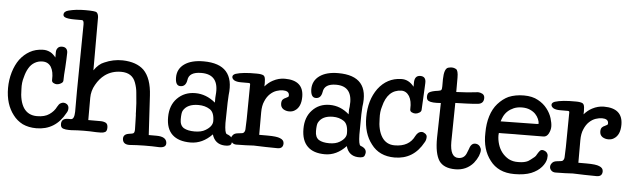

<svg xmlns="http://www.w3.org/2000/svg" viewBox="-46 -800 3352 1014"><g transform="rotate(5 1629.5 -293.5)"><path d="M205 -401Q220 -393 234 -375Q234 -390 234 -403Q234 -417 242 -426Q249 -435 265 -435Q280 -435 287.5 -426Q295 -417 294 -402Q293 -382 293 -370Q291 -324 288 -289Q287 -259 287 -258Q287 -248 276 -242Q265 -235 252 -235Q245 -235 235.5 -240Q226 -245 227 -257Q229 -299 214 -324Q198 -349 167 -348Q146 -348 127 -337Q108 -326 96 -305Q84 -285 77 -256Q68 -228 70 -193Q70 -130 93 -94Q117 -58 164 -58Q205 -58 229 -75Q254 -92 266 -117Q274 -132 282 -136Q290 -141 298.5 -141Q307 -141 316 -135Q326 -127 326 -114Q326 -106 324 -100Q322 -94 318 -88Q267 6 166 6Q125 6 93 -9Q62 -25 42 -52Q21 -79 10 -114Q-1 -150 -1 -193Q-1 -236 11 -277Q23 -317 44 -346Q66 -375 96 -392Q126 -409 165 -410Q185 -411 205 -401Z M508 -1H483Q417 -5 351 0H337Q322 0 309 -4Q294 -8 294 -28Q294 -58 330 -58H344Q362 -58 363 -98Q363 -138 363 -207Q367 -561 367 -561Q367 -584 357 -584H317Q281 -584 266 -591Q257 -596 257 -604Q257 -622 282 -628Q320 -638 370 -638Q423 -638 430 -632Q439 -624 440 -606Q440 -606 440 -606Q440 -465 440 -325Q464 -360 493 -371Q540 -392 590 -391Q663 -389 702 -352Q744 -310 749 -218Q755 -114 761 -10H802Q854 -10 857 23Q859 49 822 49Q744 45 663 51Q629 51 627 22Q626 -2 654 -7Q677 -10 680 -13Q686 -17 686 -34Q685 -50 685 -76Q684 -108 684 -110Q683 -110 683 -127Q681 -158 681 -172Q680 -188 676 -227Q674 -253 664 -280Q646 -330 587 -330Q538 -330 501 -303Q474 -283 455 -249Q436 -216 436 -179Q436 -120 436 -61H501Q517 -61 529 -55Q540 -49 540 -30Q540 -11 530 -6Q520 -1 508 -1Z M1163 10Q1113 7 1098 -43Q1047 10 983.5 10Q920 10 887 -21Q854 -52 854.5 -114Q855 -176 891 -213Q929 -252 987 -252Q1045 -252 1094 -211V-237L1095 -251Q1106 -361 1010 -361Q944 -361 939 -317Q933 -280 902 -282Q878 -284 878 -326Q878 -371 914.5 -397Q951 -423 1016 -423Q1184 -423 1163 -257Q1162 -237 1161 -217Q1160 -137 1159 -109Q1160 -56 1171 -51Q1212 -37 1200 -3Q1196 12 1163 10ZM1009 -191Q949 -191 928 -153Q922 -142 922 -108Q922 -75 943 -62Q964 -50 1000 -50Q1036 -50 1057 -63Q1093 -84 1094 -112Q1094 -160 1069 -175Q1044 -191 1009 -191Z M1551 -282Q1551 -227 1518 -207Q1506 -199 1488.5 -199Q1471 -199 1457 -208Q1443 -218 1443 -237Q1443 -252 1450 -259Q1456 -265 1464 -268Q1471 -271 1477 -275Q1480 -277 1480 -283Q1480 -296 1470 -302Q1461 -307 1446 -307Q1431 -307 1413 -301Q1395 -295 1379 -280Q1363 -265 1353 -241Q1342 -217 1342 -181Q1342 -181 1342 -62H1386Q1435 -62 1453 -54Q1474 -46 1474 -28Q1474 0 1444 0Q1431 0 1381 -1Q1331 -3 1318 -3Q1304 -3 1276 -1Q1250 0 1226 0Q1212 0 1203.5 -8.5Q1195 -17 1195 -28Q1195 -39 1203 -48Q1210 -58 1228 -60Q1255 -63 1256 -64Q1266 -70 1267 -84Q1269 -129 1269 -138Q1270 -268 1271 -323Q1271 -330 1263 -330H1221Q1199 -330 1186 -337Q1174 -345 1174 -355Q1174 -366 1190 -372Q1228 -384 1301 -383Q1326 -383 1337 -377Q1347 -371 1347 -346Q1348 -342 1347 -319Q1366 -341 1389 -353Q1419 -369 1451 -369Q1551 -369 1551 -282Z M2356 -114Q2356 -32 2400 -32Q2430 -32 2442 -59Q2448 -73 2452 -84Q2455 -94 2459 -101Q2468 -115 2482 -115Q2505 -115 2514 -91Q2515 -88 2515 -86Q2515 -85 2515 -78Q2515 -72 2508 -52Q2500 -33 2485 -14Q2448 29 2389 29Q2328 29 2303 -7Q2278 -45 2279 -129Q2281 -221 2283 -313Q2235 -309 2218 -318Q2207 -324 2207 -340Q2207 -357 2216 -363Q2230 -372 2263 -376Q2278 -378 2280 -383Q2283 -387 2283 -402Q2283 -418 2283 -439Q2284 -495 2305 -502Q2316 -505 2326 -505Q2336 -505 2347 -499Q2359 -492 2359 -454Q2359 -454 2359 -378Q2420 -380 2474 -387Q2485 -387 2497 -381Q2509 -374 2509 -359Q2509 -330 2480 -326Q2451 -323 2420 -322Q2389 -321 2359 -320Q2357 -217 2356 -114ZM2192 -410Q2191 -393 2191 -387Q2191 -381 2185 -269Q2185 -259 2174 -252.5Q2163 -246 2153 -246Q2143 -246 2133.5 -251Q2124 -256 2125 -268Q2127 -310 2112 -335Q2096 -360 2070 -360Q1997 -358 1975 -267Q1966 -239 1968 -204Q1968 -141 1991.5 -105Q2015 -69 2059 -69Q2136 -69 2164 -128Q2177 -152 2196 -152Q2205 -152 2214.5 -145Q2224 -138 2224 -128Q2224 -111 2216 -99Q2165 -5 2064 -5Q1983 -5 1940 -63Q1897 -118 1897 -204Q1897 -295 1942 -357Q1989 -419 2063 -421Q2103 -423 2132 -386Q2132 -386 2132 -407Q2132 -446 2163 -446Q2194 -446 2192 -410ZM1871 10Q1822 7 1808 -43Q1758 10 1696.5 10Q1635 10 1604 -21Q1572 -52 1572 -114Q1572 -176 1607 -213Q1643 -252 1700 -252Q1757 -252 1803 -211V-237L1805 -251Q1816 -361 1724 -361Q1662 -361 1656 -317Q1650 -280 1620 -282Q1596 -284 1595 -326Q1595 -371 1631 -397Q1667 -423 1730 -423Q1898 -423 1872 -257Q1871 -237 1870 -217Q1869 -137 1869 -109Q1870 -56 1880 -51Q1921 -37 1907 -3Q1903 12 1871 10ZM1722 -191Q1665 -191 1645 -153Q1639 -142 1639 -108Q1639 -75 1659 -62Q1679 -50 1714 -50Q1748 -50 1769 -63Q1804 -84 1803 -112Q1803 -160 1779 -175Q1755 -191 1722 -191Z M2669 -319Q2632 -303 2616 -270Q2610 -257 2606 -244L2798 -247Q2805 -247 2807 -249Q2807 -260 2801 -274Q2795 -288 2784 -299.5Q2773 -311 2755 -319Q2737 -327 2712.5 -327Q2688 -327 2669 -319ZM2621 -182H2602Q2601 -176 2601 -170Q2601 -146 2608.5 -122Q2616 -98 2630 -80Q2645 -61 2666 -49Q2689 -37 2718 -38Q2750 -38 2769 -48Q2778 -53 2801 -72Q2807 -76 2814 -90Q2820 -100 2826 -107Q2835 -117 2852 -109Q2863 -104 2867 -94Q2871 -87 2868 -68Q2864 -46 2845 -24Q2825 -1 2791 13Q2756 27 2702 27Q2658 27 2626 12Q2594 -3 2573 -31Q2528 -88 2531 -177Q2531 -226 2543.5 -266Q2556 -306 2580 -333Q2606 -362 2636 -376Q2672 -391 2717 -391Q2762 -391 2792 -374Q2822 -358 2841 -333Q2859 -310 2867 -284Q2875 -258 2875 -239.5Q2875 -221 2865 -202Q2855 -184 2838 -184L2707 -183H2684Z M3243 -282Q3243 -227 3210 -207Q3198 -199 3180.5 -199Q3163 -199 3149 -208Q3135 -218 3135 -237Q3135 -252 3142 -259Q3148 -265 3156 -268Q3163 -271 3169 -275Q3172 -277 3172 -283Q3172 -296 3162 -302Q3153 -307 3138 -307Q3123 -307 3105 -301Q3087 -295 3071 -280Q3055 -265 3045 -241Q3034 -217 3034 -181Q3034 -181 3034 -62H3078Q3127 -62 3145 -54Q3166 -46 3166 -28Q3166 0 3136 0Q3123 0 3073 -1Q3023 -3 3010 -3Q2996 -3 2968 -1Q2942 0 2918 0Q2904 0 2895.5 -8.5Q2887 -17 2887 -28Q2887 -39 2895 -48Q2902 -58 2920 -60Q2947 -63 2948 -64Q2958 -70 2959 -84Q2961 -129 2961 -138Q2962 -268 2963 -323Q2963 -330 2955 -330H2913Q2891 -330 2878 -337Q2866 -345 2866 -355Q2866 -366 2882 -372Q2920 -384 2993 -383Q3018 -383 3029 -377Q3039 -371 3039 -346Q3040 -342 3039 -319Q3058 -341 3081 -353Q3111 -369 3143 -369Q3243 -369 3243 -282Z"/></g></svg>

Font: Scratch Savers
Style: Book
Weight: 400
Designer: Pablo Impallari, Rodrigo Fuenzalida, Brenda Gallo
Foundry: Pablo Impallari, Rodrigo Fuenzalida, Brenda Gallo
Version: Version 4.0b1